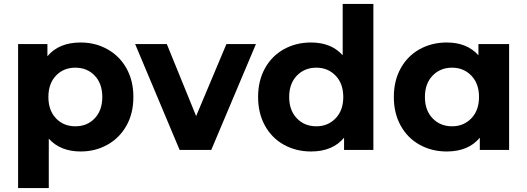

<svg xmlns="http://www.w3.org/2000/svg" viewBox="-20 -762 2680 976"><path d="M658 -269Q658 -186 623 -123.5Q588 -61 526.5 -26.5Q465 8 390 8Q287 8 228 -57V194H72V-538H221V-476Q279 -546 390 -546Q465 -546 526.5 -511.5Q588 -477 623 -414.5Q658 -352 658 -269ZM500 -269Q500 -337 461.5 -377.5Q423 -418 363 -418Q303 -418 264.5 -377.5Q226 -337 226 -269Q226 -201 264.5 -160.5Q303 -120 363 -120Q423 -120 461.5 -160.5Q500 -201 500 -269Z M1281 -538 1054 0H893L667 -538H828L977 -172L1131 -538Z M1878 -742V0H1729V-62Q1671 8 1561 8Q1485 8 1423.5 -26Q1362 -60 1327 -123Q1292 -186 1292 -269Q1292 -352 1327 -415Q1362 -478 1423.5 -512Q1485 -546 1561 -546Q1664 -546 1722 -481V-742ZM1725 -269Q1725 -337 1686 -377.5Q1647 -418 1588 -418Q1528 -418 1489 -377.5Q1450 -337 1450 -269Q1450 -201 1489 -160.5Q1528 -120 1588 -120Q1647 -120 1686 -160.5Q1725 -201 1725 -269Z M2568 -538V0H2419V-62Q2361 8 2251 8Q2175 8 2113.5 -26Q2052 -60 2017 -123Q1982 -186 1982 -269Q1982 -352 2017 -415Q2052 -478 2113.5 -512Q2175 -546 2251 -546Q2354 -546 2412 -481V-538ZM2415 -269Q2415 -337 2376 -377.5Q2337 -418 2278 -418Q2218 -418 2179 -377.5Q2140 -337 2140 -269Q2140 -201 2179 -160.5Q2218 -120 2278 -120Q2337 -120 2376 -160.5Q2415 -201 2415 -269Z"/></svg>

Font: Montserrat Alternates
Style: Bold
Weight: 700
Designer: Julieta Ulanovsky
Foundry: Julieta Ulanovsky
Version: Version 7.200